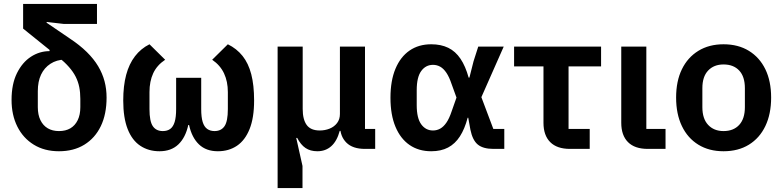

<svg xmlns="http://www.w3.org/2000/svg" viewBox="-20 -760 3995 980"><path d="M311 -456Q269 -455 237.5 -434.5Q206 -414 189.5 -379Q173 -344 173 -295V-213Q173 -174 186.5 -146.5Q200 -119 224 -105Q248 -91 281 -91Q315 -91 339 -105Q363 -119 376.5 -146.5Q390 -174 390 -213V-255Q390 -288 384.5 -315.5Q379 -343 366.5 -368Q354 -393 332 -418Q310 -443 278 -469L98 -614V-740H475V-638H304L218 -648V-644L334 -565Q387 -530 423 -494.5Q459 -459 481 -422Q503 -385 513.5 -345.5Q524 -306 524 -262Q524 -177 494.5 -116Q465 -55 410.5 -21.5Q356 12 281 12Q207 12 152.5 -21.5Q98 -55 68.5 -114Q39 -173 39 -250Q39 -331 66.5 -386.5Q94 -442 138 -470.5Q182 -499 233 -499V-520Z M1007 -363V-203Q1007 -162 1014.5 -137.5Q1022 -113 1037.5 -102Q1053 -91 1075 -91Q1109 -91 1126 -116Q1143 -141 1143 -203V-290Q1143 -344 1123.5 -385.5Q1104 -427 1063 -455L1143 -534Q1188 -512 1218 -474.5Q1248 -437 1262.5 -381Q1277 -325 1277 -247Q1277 -159 1254 -101.5Q1231 -44 1189.5 -16Q1148 12 1092 12Q1032 12 995.5 -23Q959 -58 945 -122H941Q927 -58 890.5 -23Q854 12 794 12Q738 12 696 -16Q654 -44 631.5 -101.5Q609 -159 609 -247Q609 -322 624 -378Q639 -434 669 -473Q699 -512 743 -534L823 -455Q781 -427 762 -386Q743 -345 743 -290V-203Q743 -141 760 -116Q777 -91 811 -91Q834 -91 849 -102Q864 -113 871.5 -137.5Q879 -162 879 -203V-363Z M1524 200H1397V-522H1525V-204Q1525 -150 1545.5 -122Q1566 -94 1612 -94Q1639 -94 1662.5 -103.5Q1686 -113 1700.5 -132Q1715 -151 1715 -178V-522H1843V-102H1895V0H1843Q1780 0 1748 -32Q1716 -64 1716 -116V-119L1763 -92H1714Q1700 -40 1671 -14Q1642 12 1600 12Q1564 12 1539.5 -4.5Q1515 -21 1497 -56H1492L1524 87Z M2554 -102V0H2499Q2446 0 2419 -22Q2392 -44 2381 -98L2370 -159H2367Q2352 -102 2327.5 -64Q2303 -26 2267 -7Q2231 12 2181 12Q2117 12 2070.5 -20Q2024 -52 1998.5 -113Q1973 -174 1973 -261Q1973 -348 1998.5 -409Q2024 -470 2070.5 -502Q2117 -534 2181 -534Q2231 -534 2268 -516Q2305 -498 2330.5 -460Q2356 -422 2372 -364H2376L2397 -447L2421 -522H2551L2437 -264L2498 -102ZM2190 -94Q2210 -94 2227 -103.5Q2244 -113 2258.5 -134Q2273 -155 2285 -191L2310 -262L2285 -331Q2273 -367 2258.5 -388.5Q2244 -410 2227 -419.5Q2210 -429 2190 -429Q2153 -429 2130 -397.5Q2107 -366 2107 -300V-223Q2107 -157 2130 -125.5Q2153 -94 2190 -94Z M2990 0H2889Q2823 0 2788.5 -34.5Q2754 -69 2754 -133V-421H2604V-522H3048V-421H2882V-102H2990Z M3377 -102V0H3286Q3220 0 3185.5 -34.5Q3151 -69 3151 -133V-522H3279V-102Z M3673 12Q3599 12 3544.5 -21.5Q3490 -55 3460.5 -116.5Q3431 -178 3431 -262Q3431 -346 3460.5 -406.5Q3490 -467 3544.5 -500.5Q3599 -534 3673 -534Q3748 -534 3802.5 -500.5Q3857 -467 3886.5 -406.5Q3916 -346 3916 -262Q3916 -178 3886.5 -116.5Q3857 -55 3802.5 -21.5Q3748 12 3673 12ZM3673 -91Q3724 -91 3753 -122.5Q3782 -154 3782 -213V-310Q3782 -369 3753 -400Q3724 -431 3673 -431Q3624 -431 3594.5 -400Q3565 -369 3565 -310V-213Q3565 -154 3594.5 -122.5Q3624 -91 3673 -91Z"/></svg>

Font: IBM Plex Sans SemiBold
Style: Regular
Weight: 600
Designer: Mike Abbink, Paul van der Laan, Pieter van Rosmalen
Foundry: Bold Monday
Version: Version 3.201